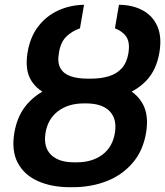

<svg xmlns="http://www.w3.org/2000/svg" viewBox="-20 -780 696 810"><path d="M349.1 -438H360.4Q438.5 -438 496.1 -414.8Q553.7 -391.6 581.3 -343.3Q608.9 -294.9 596.2 -219.7Q583.5 -144 539.6 -92.8Q495.6 -41.5 430.2 -15.9Q364.7 9.8 286.1 9.8H275.4Q197.8 9.8 140.1 -15.9Q82.5 -41.5 55.2 -92.5Q27.8 -143.6 40.5 -219.7Q53.2 -295.4 97.2 -343.8Q141.1 -392.1 206.5 -415.3Q272 -438.5 349.1 -438ZM344.7 -343.8H334.5Q268.1 -343.8 224.9 -311Q181.6 -278.3 171.9 -218.8Q162.6 -159.2 195.1 -127.2Q227.5 -95.2 292.5 -95.2H303.7Q368.7 -95.2 411.9 -127.4Q455.1 -159.7 464.8 -219.7Q474.1 -278.3 442.6 -310.8Q411.1 -343.3 344.7 -343.8ZM364.3 -448.2Q406.2 -448.2 439.2 -458.3Q472.2 -468.3 493.7 -491.9Q515.1 -515.6 522 -556.6Q528.8 -600.1 513.4 -624Q498 -647.9 464.8 -660.6L481.9 -759.8Q540 -759.3 582.5 -736.1Q625 -712.9 644.3 -668.2Q663.6 -623.5 652.3 -557.6Q639.6 -483.4 596.2 -438.7Q552.7 -394 488.3 -374.3Q423.8 -354.5 348.1 -354.5H332.5Q256.8 -354.5 199 -374.3Q141.1 -394 112.5 -439Q84 -483.9 96.2 -558.1Q106.9 -623.5 140.9 -668Q174.8 -712.4 225.1 -735.6Q275.4 -758.8 334.5 -759.8L317.4 -660.6Q282.7 -648.4 259 -624.8Q235.4 -601.1 228.5 -556.6Q221.2 -515.1 235.4 -491.5Q249.5 -467.8 279.1 -458Q308.6 -448.2 348.6 -448.2Z"/></svg>

Font: Inter SemiBold
Style: Italic
Weight: 600
Italic angle: -9.3988°
Designer: Rasmus Andersson
Foundry: rsms
Version: Version 4.001;git-66647c0bb